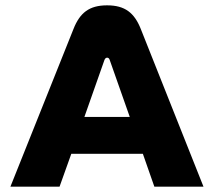

<svg xmlns="http://www.w3.org/2000/svg" viewBox="-20 -699 802 719"><path d="M255 -590 19 0H203L247 -123H515L558 0H742L507 -591C483 -651 448 -679 381 -679C314 -679 279 -651 255 -590ZM296 -261 371 -474C373 -479 376 -483 381 -483C385 -483 389 -481 391 -474L466 -261Z"/></svg>

Font: LT Wave Text Black
Style: Regular
Weight: 900
Designer: Daniel Lyons
Version: Version 2.5 (Glyphs App)